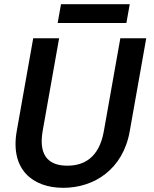

<svg xmlns="http://www.w3.org/2000/svg" viewBox="-20 -883 735 919"><path d="M283 16C430 16 569 -72 601 -255L680 -700H556L477 -255C454 -125 379 -90 302 -90C225 -90 162 -126 184 -255L263 -700H139L60 -255C28 -72 136 16 283 16ZM256 -773H585L601 -863H272Z"/></svg>

Font: Uncut Sans Semibold
Style: Italic
Weight: 600
Italic angle: -10°
Designer: Kasper Nordkvist
Foundry: Uncut Type
Version: Version 1.111;FEAKit 1.0